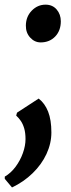

<svg xmlns="http://www.w3.org/2000/svg" viewBox="-40 -552 303 824"><path d="M11.5 252.5 -19.5 215.5V206Q7 190.5 27 163.5Q47 136.5 58.2 105Q69.5 73.5 69.5 45Q69.5 18.5 64 -0.5Q58.5 -19.5 49.5 -32.8Q40.5 -46 29.5 -56L33 -68.5L126 -129Q152.5 -108.5 166.5 -73Q180.5 -37.5 180.5 16.5Q180.5 63.5 159.5 108.8Q138.5 154 100.2 191.2Q62 228.5 11.5 252.5ZM71 -442.5Q71.5 -481 96.5 -506.5Q121.5 -532 155.5 -532Q185.5 -532 203.2 -511.2Q221 -490.5 221 -460.5Q221 -420.5 196.8 -395.2Q172.5 -370 134.5 -370Q108.5 -370 89.5 -390.8Q70.5 -411.5 71 -442.5Z"/></svg>

Font: Merriweather 28pt ExtraBold
Style: Italic
Weight: 800
Italic angle: -7.8°
Version: Version 2.101